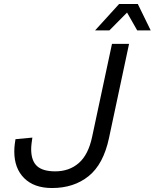

<svg xmlns="http://www.w3.org/2000/svg" viewBox="-20 -931 779 967"><path d="M242 16Q152 16 102 -33.5Q52 -83 52 -168Q52 -185 54 -202.5Q56 -220 58 -230L143 -238Q141 -226 139 -209Q137 -192 137 -180Q137 -122 166 -95Q195 -68 258 -68Q329 -68 377 -110Q425 -152 444 -242L544 -710H630L529 -236Q501 -104 426.5 -44Q352 16 242 16ZM459 -778 580 -911H674L739 -778H671L614 -878H630L531 -778Z"/></svg>

Font: Geist Mono
Style: Italic
Weight: 400
Italic angle: -12°
Monospace: yes
Designer: Basement.studio, Andrés Briganti, Mateo Zaragoza
Foundry: Basement.studio, Vercel, Andrés Briganti, Guido Ferreyra, Mateo Zaragoza
Version: Version 1.500